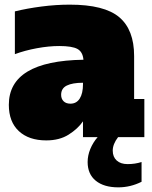

<svg xmlns="http://www.w3.org/2000/svg" viewBox="-20 -590 655 826"><path d="M488 0Q465 30 465 58Q465 85 482 100.5Q499 116 529 116Q561 116 589 107V192Q541 216 489 216Q427 216 392 187.5Q357 159 357 107Q357 79 368.5 51Q380 23 400 0H337V-68Q315 -36 275.5 -11Q236 14 179 14Q104 14 61 -26Q18 -66 18 -139Q18 -328 339 -333Q336 -367 313 -379.5Q290 -392 235 -392Q190 -392 138.5 -382.5Q87 -373 44 -357V-541Q97 -554 159 -562Q221 -570 280 -570Q429 -570 493 -516Q557 -462 557 -349V-164H601V0ZM337 -234Q292 -234 267.5 -222Q243 -210 243 -182Q243 -165 253.5 -154.5Q264 -144 283 -144Q309 -144 323 -166Q337 -188 337 -228Z"/></svg>

Font: Alfa Slab One
Style: Regular
Weight: 400
Designer: JM Sole
Foundry: JM Sole
Version: Version 2.000